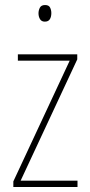

<svg xmlns="http://www.w3.org/2000/svg" viewBox="-20 -743 357 763"><path d="M288 0H33V-22L257 -502H51V-527H287V-507L62 -25H288ZM159 -723Q174 -723 179 -713Q184 -703 184 -691Q184 -676 178 -666.5Q172 -657 158 -657Q145 -657 139 -667Q133 -677 133 -690Q133 -702 138.5 -712.5Q144 -723 159 -723Z"/></svg>

Font: Noto Sans Georgian Condensed Thin
Style: Regular
Weight: 100
Width: 3
Designer: Monotype Design Team, Akaki Razmadze
Foundry: Google LLC
Version: Version 2.005; ttfautohint (v1.8.4.7-5d5b)